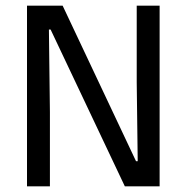

<svg xmlns="http://www.w3.org/2000/svg" viewBox="-20 -659 660 679"><path d="M75.5 -639H201.5L461 -89H467L463.5 -368V-639H544.5V0H421.5L159 -554.5H153L156.5 -262.5V0H75.5Z"/></svg>

Font: Anek Kannada Medium
Style: Regular
Weight: 400
Version: Version 1.003